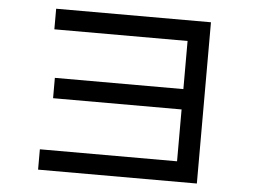

<svg xmlns="http://www.w3.org/2000/svg" viewBox="-48 -676 1016 771"><g transform="rotate(5 460.0 -290.0)"><path d="M772 -615V35H132V-47H685V-256H167V-338H685V-532H148V-615Z"/></g></svg>

Font: LINE Seed Sans KR Regular
Style: Regular
Weight: 400
Designer: LINE VX Design & Sandoll Inc & Dalton Maag Ltd
Foundry: Sandoll Inc.
Version: Version 1.000